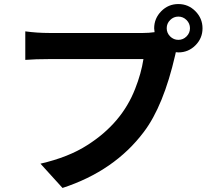

<svg xmlns="http://www.w3.org/2000/svg" viewBox="-20 -873 1040 949"><path d="M861.5 -791Q838 -791 821 -774Q804 -757 804 -733.5Q804 -710 821 -693Q838 -676 861.5 -676Q885 -676 902 -693Q919 -710 919 -733.5Q919 -757 902 -774Q885 -791 861.5 -791ZM742 -733Q742 -782 777 -817.5Q812 -853 861.5 -853Q911 -853 946 -817.5Q981 -782 981 -733Q981 -684 946 -649Q911 -614 862 -614Q853 -614 849 -615Q848 -612 846 -601Q788 -349 691 -221Q546 -28 289 56L180 -64Q319 -96 412 -156Q582 -264 648 -434Q678 -510 689 -581H224Q155 -581 105 -577V-718Q163 -710 224 -710H687Q716 -710 744 -714Q742 -726 742 -733Z"/></svg>

Font: Swei Fan Sans CJK TC
Style: Bold
Weight: 700
Version: Version 2.130